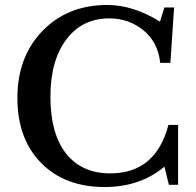

<svg xmlns="http://www.w3.org/2000/svg" viewBox="-20 -744 788 773"><path d="M420 -670Q311 -670 247 -585Q183 -500 183 -355Q183 -206 246 -126Q309 -46 424 -46Q607 -46 658 -241H697V0H660L642 -73Q544 9 401 9Q241 9 145.5 -88Q50 -185 50 -350Q50 -515 151 -619.5Q252 -724 412 -724Q516 -724 624 -657L642 -714H681L666 -491H625Q616 -575 557 -622.5Q498 -670 420 -670Z"/></svg>

Font: Kolar Light
Style: Regular
Weight: 300
Designer: Ramakrishna Saiteja (Kannada); Shiva Nallaperumal (Latin)
Foundry: Indian Type Foundry
Version: Version 1.001;PS 1.0;hotconv 1.0.88;makeotf.lib2.5.647800